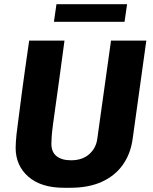

<svg xmlns="http://www.w3.org/2000/svg" viewBox="-20 -878 723 908"><path d="M282 10Q174 10 114 -42.5Q54 -95 54 -179Q54 -191 55 -206Q56 -221 58 -241.5Q60 -262 64 -290Q68 -318 72.5 -355Q77 -392 83.5 -440.5Q90 -489 98.5 -550Q107 -611 118 -686H285Q271 -581 260.5 -504.5Q250 -428 242.5 -375.5Q235 -323 230.5 -288.5Q226 -254 224.5 -233Q223 -212 223 -198Q223 -159 247.5 -139.5Q272 -120 316 -120Q369 -120 401.5 -148.5Q434 -177 440 -221L505 -686H672L607 -219Q597 -149 560 -97.5Q523 -46 461 -18Q399 10 313 10ZM235 -775 247 -858H581L569 -775Z"/></svg>

Font: Chivo Medium
Style: Bold Italic
Weight: 700
Italic angle: -8.05°
Version: Version 2.002